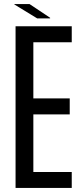

<svg xmlns="http://www.w3.org/2000/svg" viewBox="-20 -930 411 950"><path d="M57 0V-800H335V-721H145V-443H325V-364H145V-79H335V0ZM51 -908V-910H126L228 -842V-839H164Z"/></svg>

Font: Big Shoulders Text Medium
Style: Regular
Weight: 500
Designer: Patric King
Foundry: XO Type Co
Version: Version 1.000; ttfautohint (v1.8.2)